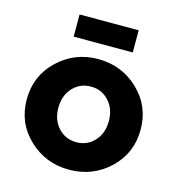

<svg xmlns="http://www.w3.org/2000/svg" viewBox="-107 -799 833 904"><g transform="rotate(15 309.5 -347.5)"><path d="M170 -599V-707H458V-599ZM310 12Q196 12 114.5 -65Q33 -142 33 -257Q33 -372 114.5 -449.5Q196 -527 310 -527Q425 -527 506.5 -449.5Q588 -372 588 -257Q588 -142 506.5 -65Q425 12 310 12ZM187 -257Q187 -198 222 -160Q257 -122 310 -122Q363 -122 398 -160Q433 -198 433 -257Q433 -317 398 -355Q363 -393 310 -393Q257 -393 222 -355Q187 -317 187 -257Z"/></g></svg>

Font: Freely
Style: Bold
Weight: 700
Designer: Kris Sowersby
Foundry: Klim Type Foundry
Version: Version 1.006;hotconv 1.0.113;makeotfexe 2.5.65598;200799169